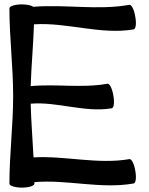

<svg xmlns="http://www.w3.org/2000/svg" viewBox="-20 -838 680 876"><path d="M23 -800C23 -666 40 -534 40 -400C40 -266 23 -134 23 0C23 10 49 18 80 18C111 18 137 10 137 0C137 -2 137 -5 137 -7C287 -20 440 26 590 -1C600 -3 603 -29 597 -60C592 -91 580 -114 570 -112C426 -87 278 -128 133 -120C129 -201 122 -283 120 -365C243 -375 367 -323 490 -344C500 -346 503 -372 497 -403C492 -434 480 -458 470 -456C355 -435 236 -456 120 -445C123 -539 132 -633 135 -727C286 -737 439 -678 590 -704C600 -706 603 -732 597 -763C592 -794 580 -818 570 -816C426 -790 278 -819 132 -807C124 -813 104 -818 80 -818C49 -818 23 -810 23 -800Z"/></svg>

Font: Nupuram SemiBold
Style: Regular
Weight: 600
Designer: Santhosh Thottingal (santhosh.thottingal@gmail.com)
Foundry: SMC
Version: Version 1.000